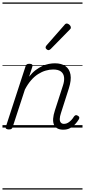

<svg xmlns="http://www.w3.org/2000/svg" viewBox="-20 -1030 686 1550"><path d="M491 17Q462 17 443 6.5Q424 -4 415.5 -24Q407 -44 409 -72.5Q411 -101 423 -138L488 -339Q501 -378 497 -407.5Q493 -437 471.5 -453Q450 -469 409 -469Q380 -469 349 -460Q318 -451 288 -432Q258 -413 231 -382Q204 -351 181 -307L82 -4Q79 6 72.5 10.5Q66 15 51 15Q39 15 31 10Q23 5 27 -6L186 -494Q190 -506 196.5 -510.5Q203 -515 217 -515Q233 -515 239 -509Q245 -503 241 -491L215 -411Q240 -443 267 -463.5Q294 -484 321 -496.5Q348 -509 374 -514Q400 -519 423 -519Q476 -519 508.5 -496Q541 -473 549 -428Q557 -383 536 -317L472 -117Q463 -90 462.5 -70.5Q462 -51 471 -40.5Q480 -30 497 -30Q514 -30 529 -39Q544 -48 556.5 -61.5Q569 -75 577 -89Q581 -95 588.5 -99Q596 -103 608 -96Q619 -90 620 -82Q621 -74 616 -66Q604 -46 586.5 -27Q569 -8 545.5 4.5Q522 17 491 17ZM371 -625Q365 -625 356.5 -632Q348 -639 348 -646Q348 -650 349.5 -654Q351 -658 355 -663L499 -827Q505 -835 509.5 -837.5Q514 -840 519 -840Q526 -840 534 -835Q542 -830 547 -822.5Q552 -815 552 -808Q552 -803 550.5 -799.5Q549 -796 544 -792L389 -634Q379 -625 371 -625ZM0 490H646V500H0ZM0 -20H646V0H0ZM0 -505H646V-500H0ZM0 -1010H646V-1000H0Z"/></svg>

Font: Playwrite RO Guides
Style: Regular
Weight: 400
Designer: Veronika Burian, José Scaglione
Foundry: TypeTogether
Version: Version 1.003